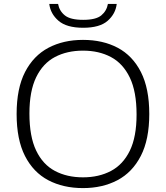

<svg xmlns="http://www.w3.org/2000/svg" viewBox="-20 -953 848 982"><path d="M404.5 9Q303.5 9 227 -31.2Q150.5 -71.5 107.8 -155.2Q65 -239 65 -370Q65 -501 108.2 -584.8Q151.5 -668.5 228 -708.8Q304.5 -749 404.5 -749Q505.5 -749 581.8 -708.8Q658 -668.5 700.8 -584.5Q743.5 -500.5 743.5 -370Q743.5 -239.5 700.2 -155.5Q657 -71.5 580.5 -31.2Q504 9 404.5 9ZM404.5 -46Q486 -46 547.8 -78.8Q609.5 -111.5 644 -182.2Q678.5 -253 678.5 -367.5Q678.5 -484.5 643.8 -556.5Q609 -628.5 547.5 -661.2Q486 -694 404.5 -694Q323 -694 261.2 -661.5Q199.5 -629 165 -558Q130.5 -487 130.5 -372.5Q130.5 -255 164.8 -183.2Q199 -111.5 260.8 -78.8Q322.5 -46 404.5 -46ZM405.5 -811Q320.5 -811 279.2 -846.8Q238 -882.5 232 -933H277Q283.5 -897 311.8 -874.2Q340 -851.5 405.5 -851.5Q470.5 -851.5 498 -874.2Q525.5 -897 532 -933H577Q571 -882 530.5 -846.5Q490 -811 405.5 -811Z"/></svg>

Font: Encode Sans Expanded Expanded Light
Style: Regular
Weight: 300
Width: 7
Designer: Multiple Designers
Foundry: Impallari Type
Version: Version 3.000; ttfautohint (v1.8.3) -l 8 -r 50 -G 200 -x 14 